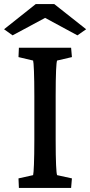

<svg xmlns="http://www.w3.org/2000/svg" viewBox="-37 -925 444 945"><path d="M56 0H313L317 -47L244 -63C240 -73 237 -127 237 -237V-452C237 -565 240 -618 244 -627L317 -644L313 -690H56L54 -644L126 -627C129 -618 132 -557 132 -452V-237C132 -135 129 -74 126 -63L54 -47ZM-17 -781 25 -751 185 -837 344 -751 387 -781 230 -905H139Z"/></svg>

Font: TPK Tissa Web Medium
Style: Regular
Weight: 500
Designer: Jacques Le Bailly, Suppakit Chalermlarp | Katatrad Co.,Ltd.
Foundry: Jacques Le Bailly, Cadson Demak Co.,Ltd.
Version: Version 5.000;Glyphs 3.1.2 (3151)